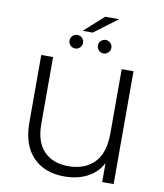

<svg xmlns="http://www.w3.org/2000/svg" viewBox="-104 -1083 1004 1173"><g transform="rotate(10 397.5 -496.0)"><path d="M374.7 6.4Q251.7 6.4 180 -67.9Q108.3 -142.1 108.3 -282.5V-700H181.6V-285.2Q181.6 -172.8 237.2 -116.2Q292.9 -59.6 388.8 -59.6Q488.6 -59.6 548 -118.9Q607.3 -178.2 607.3 -301.8V-700H680.6V0H609.6V-172.6L629.1 -161.1Q598.6 -74.8 532.8 -34.2Q467 6.4 374.7 6.4ZM480.7 -775.1Q463.9 -775.1 451.3 -787.4Q438.8 -799.6 438.8 -817Q438.8 -834.8 451.3 -846.8Q463.9 -858.8 480.7 -858.8Q497.9 -858.8 510.2 -846.8Q522.5 -834.8 522.5 -817Q522.5 -799.6 510.2 -787.4Q497.9 -775.1 480.7 -775.1ZM304.8 -775.1Q288 -775.1 275.4 -787.4Q262.9 -799.6 262.9 -817Q262.9 -834.8 275.4 -846.8Q288 -858.8 304.8 -858.8Q322.6 -858.8 334.6 -846.8Q346.6 -834.8 346.6 -817Q346.6 -799.6 334.6 -787.4Q322.6 -775.1 304.8 -775.1ZM331.6 -889.3 452.3 -997.8H538.8L394.4 -889.3Z"/></g></svg>

Font: Montserrat Alternates Thin
Style: Regular
Weight: 100
Designer: Julieta Ulanovsky
Foundry: Julieta Ulanovsky
Version: Version 9.000